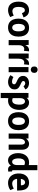

<svg xmlns="http://www.w3.org/2000/svg" viewBox="2186 -3058 1100 5513"><g transform="rotate(90 2736.5 -302.0)"><path d="M273 17Q158 17 92.5 -62Q27 -141 27 -288Q27 -382 58.5 -448.5Q90 -515 146 -550Q202 -585 275 -585Q354 -585 403.5 -546Q453 -507 480 -427L358 -381Q345 -419 327 -442Q309 -465 277 -465Q226 -465 202.5 -417.5Q179 -370 179 -286Q179 -191 212.5 -149Q246 -107 305 -107Q328 -107 359 -116Q390 -125 429 -145L470 -44Q416 -13 368.5 2Q321 17 273 17Z M881 -282Q881 -344 868 -385Q855 -426 831 -446.5Q807 -467 774 -467Q742 -467 717.5 -446.5Q693 -426 679.5 -385.5Q666 -345 666 -285Q666 -224 679 -183.5Q692 -143 716.5 -122.5Q741 -102 773 -102Q806 -102 830.5 -122Q855 -142 868 -182.5Q881 -223 881 -282ZM1032 -285Q1032 -190 1001 -122Q970 -54 911 -18.5Q852 17 768 17Q685 17 628.5 -20.5Q572 -58 543.5 -125Q515 -192 515 -282Q515 -375 546 -443.5Q577 -512 636 -549Q695 -586 778 -586Q862 -586 918.5 -549Q975 -512 1003.5 -444.5Q1032 -377 1032 -285Z M1130 0V-575H1269L1278 -398H1248Q1269 -487 1310.5 -536.5Q1352 -586 1428 -586Q1435 -586 1441.5 -586Q1448 -586 1455 -585L1439 -436Q1411 -448 1385 -448Q1354 -448 1329.5 -429.5Q1305 -411 1291.5 -375.5Q1278 -340 1278 -289V0Z M1518 0V-575H1657L1666 -398H1636Q1657 -487 1698.5 -536.5Q1740 -586 1816 -586Q1823 -586 1829.5 -586Q1836 -586 1843 -585L1827 -436Q1799 -448 1773 -448Q1742 -448 1717.5 -429.5Q1693 -411 1679.5 -375.5Q1666 -340 1666 -289V0Z M1906 0V-569H2054V0ZM1980 -635Q1944 -635 1916.5 -660Q1889 -685 1889 -735Q1889 -784 1917 -808Q1945 -832 1981 -832Q2017 -832 2045 -808Q2073 -784 2073 -735Q2073 -686 2044.5 -660.5Q2016 -635 1980 -635Z M2334 17Q2285 17 2233.5 0Q2182 -17 2139 -51L2193 -138Q2221 -119 2257.5 -108Q2294 -97 2326 -97Q2358 -97 2379.5 -111.5Q2401 -126 2401 -158Q2401 -182 2383.5 -197Q2366 -212 2338.5 -224.5Q2311 -237 2280.5 -250.5Q2250 -264 2222.5 -284.5Q2195 -305 2177.5 -337Q2160 -369 2160 -418Q2160 -471 2189.5 -508.5Q2219 -546 2266 -566Q2313 -586 2364 -586Q2420 -586 2472 -561.5Q2524 -537 2549 -481L2456 -426Q2443 -451 2418 -463.5Q2393 -476 2369 -476Q2353 -476 2338.5 -469.5Q2324 -463 2315.5 -451Q2307 -439 2307 -420Q2307 -398 2324.5 -383Q2342 -368 2369.5 -356Q2397 -344 2427.5 -330Q2458 -316 2485.5 -296.5Q2513 -277 2530.5 -246.5Q2548 -216 2548 -170Q2548 -109 2518 -67.5Q2488 -26 2439.5 -4.5Q2391 17 2334 17Z M2649 228 2650 -569H2787L2796 -421H2746Q2769 -506 2818 -546Q2867 -586 2929 -586Q2987 -586 3033.5 -554Q3080 -522 3108 -461Q3136 -400 3136 -314Q3136 -209 3103 -135Q3070 -61 3010 -22Q2950 17 2868 17Q2821 17 2776 3.5Q2731 -10 2678 -38L2792 -118Q2813 -110 2832 -106Q2851 -102 2867 -102Q2909 -102 2935 -128Q2961 -154 2973 -201.5Q2985 -249 2985 -312Q2985 -365 2972.5 -399.5Q2960 -434 2939 -451.5Q2918 -469 2891 -469Q2865 -469 2844 -453Q2823 -437 2810.5 -404.5Q2798 -372 2798 -323L2797 228Z M3567 -282Q3567 -344 3554 -385Q3541 -426 3517 -446.5Q3493 -467 3460 -467Q3428 -467 3403.5 -446.5Q3379 -426 3365.5 -385.5Q3352 -345 3352 -285Q3352 -224 3365 -183.5Q3378 -143 3402.5 -122.5Q3427 -102 3459 -102Q3492 -102 3516.5 -122Q3541 -142 3554 -182.5Q3567 -223 3567 -282ZM3718 -285Q3718 -190 3687 -122Q3656 -54 3597 -18.5Q3538 17 3454 17Q3371 17 3314.5 -20.5Q3258 -58 3229.5 -125Q3201 -192 3201 -282Q3201 -375 3232 -443.5Q3263 -512 3322 -549Q3381 -586 3464 -586Q3548 -586 3604.5 -549Q3661 -512 3689.5 -444.5Q3718 -377 3718 -285Z M4132 0V-371Q4132 -415 4114.5 -442Q4097 -469 4065 -469Q4039 -469 4015.5 -451Q3992 -433 3977 -394Q3962 -355 3962 -290V0H3814V-569H3956L3962 -398H3916Q3939 -492 3993.5 -539Q4048 -586 4114 -586Q4160 -586 4197.5 -563.5Q4235 -541 4257.5 -497Q4280 -453 4280 -386V0Z M4867 -825V-130Q4867 -112 4875.5 -103.5Q4884 -95 4903 -98L4908 10Q4858 22 4817.5 14.5Q4777 7 4753.5 -24.5Q4730 -56 4730 -116V-148H4771Q4749 -66 4699.5 -24.5Q4650 17 4586 17Q4518 17 4471.5 -22Q4425 -61 4401 -126Q4377 -191 4377 -269Q4377 -332 4393 -389Q4409 -446 4442 -490.5Q4475 -535 4526 -560.5Q4577 -586 4647 -586Q4685 -586 4725 -577Q4765 -568 4817 -539L4726 -451Q4705 -459 4684.5 -463Q4664 -467 4648 -467Q4605 -467 4578.5 -441.5Q4552 -416 4540 -374Q4528 -332 4528 -282Q4528 -233 4538.5 -191.5Q4549 -150 4570 -125Q4591 -100 4624 -100Q4654 -100 4675.5 -117Q4697 -134 4708.5 -166.5Q4720 -199 4720 -246V-825Z M5235 17Q5156 17 5094 -18.5Q5032 -54 4997 -123Q4962 -192 4962 -291Q4962 -391 4997.5 -456Q5033 -521 5091.5 -553.5Q5150 -586 5218 -586Q5302 -586 5353.5 -551Q5405 -516 5428 -448.5Q5451 -381 5451 -285V-242H5045L5047 -349L5302 -352Q5302 -382 5296 -404.5Q5290 -427 5279 -442Q5268 -457 5252.5 -464.5Q5237 -472 5217 -472Q5173 -472 5143 -426Q5113 -380 5113 -286Q5113 -195 5150.5 -148.5Q5188 -102 5248 -102Q5285 -102 5321 -113Q5357 -124 5397 -146L5440 -48Q5391 -14 5338.5 1.5Q5286 17 5235 17Z"/></g></svg>

Font: Yaldevi
Style: Bold
Weight: 700
Designer: Sol Matas, Rajitha Manaperi, Kosala Senevirathne
Foundry: Mooniak
Version: Version 1.100